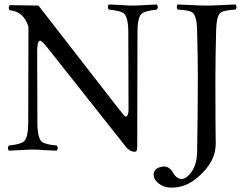

<svg xmlns="http://www.w3.org/2000/svg" viewBox="-20 -670 1079 860"><path d="M554.7 -524.9Q554.7 -594.7 533.2 -611.3Q517.6 -622.1 467.3 -627Q459 -638.7 467.3 -649.9Q491.2 -649.4 522.5 -647.5Q553.7 -645 574.7 -645Q596.7 -645 628.2 -647.2Q659.7 -649.4 682.6 -649.9Q690.9 -638.2 682.6 -627Q626 -621.1 611.8 -606Q595.7 -586.4 595.7 -524.9L594.7 -21Q594.7 4.9 589.8 8.3Q586.4 9.8 582.5 9.8Q559.6 8.8 542.5 -14.2L193.4 -455.1Q168 -487.3 159.7 -487.8Q147 -487.8 146.5 -440.9Q146.5 -439.5 146.5 -439L147.5 -120.1Q147.5 -50.3 168.9 -33.7Q184.6 -22.9 234.4 -18.1Q242.7 -6.3 234.4 4.9Q210.4 4.4 179.7 2.4Q148.4 0 127.4 0Q105.5 0 73.7 2.2Q42 4.4 19.5 4.9Q11.2 -6.8 19.5 -18.1Q76.2 -23.9 89.8 -39.1Q106 -58.6 106.4 -120.1L107.4 -549.8Q86.4 -619.1 23.4 -624Q15.1 -635.7 23.4 -647L152.3 -645L495.6 -203.1Q535.2 -152.8 538.1 -150.4Q541 -147.9 543.5 -147.9Q555.2 -149.9 555.7 -178.2ZM862.8 16.1Q865.7 -139.2 866.2 -320.8Q866.2 -412.1 862.8 -536.1Q861.3 -600.6 840.8 -614.7Q825.2 -625 775.9 -627Q767.6 -638.7 775.9 -649.9Q798.3 -649.4 834 -647.5Q877.4 -645 904.8 -645Q933.1 -645 977.5 -647.5Q1013.7 -649.4 1035.2 -649.9Q1043.5 -638.2 1035.2 -627Q979 -624.5 964.8 -610.4Q949.7 -592.8 948.2 -536.1Q945.3 -434.6 944.8 -319.8Q944.8 -101.1 946.3 -27.3Q947.3 54.7 866.2 124Q816.9 166 764.6 169.4Q755.4 169.9 745.6 170.4Q710.9 170.4 684.6 146.5Q668 130.9 668 111.8Q668 87.4 698.2 78.1Q706.1 76.2 711.9 75.7Q738.8 75.7 753.4 100.6Q759.8 111.3 761.2 113.3Q775.9 131.3 792 131.8Q815.9 131.8 839.4 97.7Q861.3 63.5 862.8 16.1Z"/></svg>

Font: Linux Libertine Display O
Style: Regular
Weight: 400
Designer: Philipp H. Poll
Foundry: Philipp H. Poll
Version: Version 5.0.9